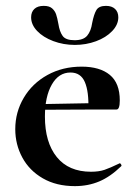

<svg xmlns="http://www.w3.org/2000/svg" viewBox="-20 -622 458 654"><path d="M32 -182Q32 -240 61 -289Q90 -338 141.5 -366.5Q193 -395 258 -395Q320 -395 354 -367Q388 -339 388 -280Q388 -249 377 -249H281Q283 -310 269 -342.5Q255 -375 220 -375Q180 -375 156.5 -334Q133 -293 133 -225Q133 -137 173.5 -87Q214 -37 290 -37Q317 -37 336 -43.5Q355 -50 386 -65L388 -66Q390 -66 392.5 -62Q395 -58 393 -56Q356 -20 318 -4Q280 12 235 12Q172 12 126 -14.5Q80 -41 56 -85.5Q32 -130 32 -182ZM97 -267 316 -271V-249L98 -248ZM294 -544Q300 -574 308.5 -588Q317 -602 341 -602Q361 -602 372 -591.5Q383 -581 383 -563Q383 -538 362 -516Q341 -494 307 -481.5Q273 -469 235 -469Q196 -469 161.5 -482Q127 -495 106.5 -516.5Q86 -538 86 -563Q86 -581 97 -591.5Q108 -602 129 -602Q148 -602 157.5 -593.5Q167 -585 171 -573.5Q175 -562 179 -540Q183 -514 193.5 -499.5Q204 -485 234 -485Q264 -485 277 -500.5Q290 -516 294 -544Z"/></svg>

Font: Cormorant Garamond
Style: Bold
Weight: 700
Designer: Christian Thalmann (Catharsis Fonts)
Foundry: Catharsis Fonts
Version: Version 4.000